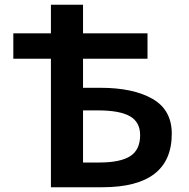

<svg xmlns="http://www.w3.org/2000/svg" viewBox="-20 -787 795 807"><path d="M194 -540H36V-647H194V-767H329V-647H600V-540H329V-418H402Q540 -418 621 -371.5Q702 -325 702 -225Q702 0 410 0H194ZM569 -219Q569 -274 526 -298.5Q483 -323 391 -323H329V-104H398Q485 -104 527 -130.5Q569 -157 569 -219Z"/></svg>

Font: Nebula Sans Semibold
Style: Regular
Weight: 600
Designer: Paul D. Hunt for Adobe (as Source Sans)
Foundry: Nebula Entertainment & Broadcasting LLC
Version: Version 1.010